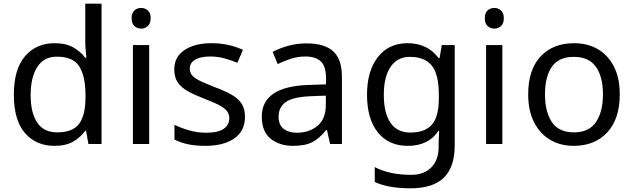

<svg xmlns="http://www.w3.org/2000/svg" viewBox="-20 -780 3431 1040"><path d="M275 10Q175 10 115 -59.5Q55 -129 55 -267Q55 -405 115.5 -475.5Q176 -546 276 -546Q338 -546 377.5 -523Q417 -500 442 -467H448Q447 -480 444.5 -505.5Q442 -531 442 -546V-760H530V0H459L446 -72H442Q418 -38 378 -14Q338 10 275 10ZM289 -63Q374 -63 408.5 -109.5Q443 -156 443 -250V-266Q443 -366 410 -419.5Q377 -473 288 -473Q217 -473 181.5 -416.5Q146 -360 146 -265Q146 -169 181.5 -116Q217 -63 289 -63Z M745 -737Q765 -737 780.5 -723.5Q796 -710 796 -681Q796 -653 780.5 -639Q765 -625 745 -625Q723 -625 708 -639Q693 -653 693 -681Q693 -710 708 -723.5Q723 -737 745 -737ZM788 -536V0H700V-536Z M1307 -148Q1307 -70 1249 -30Q1191 10 1093 10Q1037 10 996.5 1Q956 -8 925 -24V-104Q957 -88 1002.5 -74.5Q1048 -61 1095 -61Q1162 -61 1192 -82.5Q1222 -104 1222 -140Q1222 -160 1211 -176Q1200 -192 1171.5 -208Q1143 -224 1090 -244Q1038 -264 1001 -284Q964 -304 944 -332Q924 -360 924 -404Q924 -472 979.5 -509Q1035 -546 1125 -546Q1174 -546 1216.5 -536.5Q1259 -527 1296 -510L1266 -440Q1232 -454 1195 -464Q1158 -474 1119 -474Q1065 -474 1036.5 -456.5Q1008 -439 1008 -409Q1008 -387 1021 -371.5Q1034 -356 1064.5 -341.5Q1095 -327 1146 -307Q1197 -288 1233 -268Q1269 -248 1288 -219.5Q1307 -191 1307 -148Z M1640 -545Q1738 -545 1785 -502Q1832 -459 1832 -365V0H1768L1751 -76H1747Q1712 -32 1673.5 -11Q1635 10 1567 10Q1494 10 1446 -28.5Q1398 -67 1398 -149Q1398 -229 1461 -272.5Q1524 -316 1655 -320L1746 -323V-355Q1746 -422 1717 -448Q1688 -474 1635 -474Q1593 -474 1555 -461.5Q1517 -449 1484 -433L1457 -499Q1492 -518 1540 -531.5Q1588 -545 1640 -545ZM1666 -259Q1566 -255 1527.5 -227Q1489 -199 1489 -148Q1489 -103 1516.5 -82Q1544 -61 1587 -61Q1655 -61 1700 -98.5Q1745 -136 1745 -214V-262Z M2188 -546Q2241 -546 2283.5 -526Q2326 -506 2356 -465H2361L2373 -536H2443V9Q2443 124 2384.5 182Q2326 240 2203 240Q2085 240 2010 206V125Q2089 167 2208 167Q2277 167 2316.5 126.5Q2356 86 2356 16V-5Q2356 -17 2357 -39.5Q2358 -62 2359 -71H2355Q2301 10 2189 10Q2085 10 2026.5 -63Q1968 -136 1968 -267Q1968 -395 2026.5 -470.5Q2085 -546 2188 -546ZM2200 -472Q2133 -472 2096 -418.5Q2059 -365 2059 -266Q2059 -167 2095.5 -114.5Q2132 -62 2202 -62Q2283 -62 2320 -105.5Q2357 -149 2357 -246V-267Q2357 -377 2319 -424.5Q2281 -472 2200 -472Z M2658 -737Q2678 -737 2693.5 -723.5Q2709 -710 2709 -681Q2709 -653 2693.5 -639Q2678 -625 2658 -625Q2636 -625 2621 -639Q2606 -653 2606 -681Q2606 -710 2621 -723.5Q2636 -737 2658 -737ZM2701 -536V0H2613V-536Z M3337 -269Q3337 -136 3269.5 -63Q3202 10 3087 10Q3016 10 2960.5 -22.5Q2905 -55 2873 -117.5Q2841 -180 2841 -269Q2841 -402 2908 -474Q2975 -546 3090 -546Q3163 -546 3218.5 -513.5Q3274 -481 3305.5 -419.5Q3337 -358 3337 -269ZM2932 -269Q2932 -174 2969.5 -118.5Q3007 -63 3089 -63Q3170 -63 3208 -118.5Q3246 -174 3246 -269Q3246 -364 3208 -418Q3170 -472 3088 -472Q3006 -472 2969 -418Q2932 -364 2932 -269Z"/></svg>

Font: Noto Serif Ottoman Siyaq
Style: Regular
Weight: 400
Designer: Sérgio Martins
Version: Version 1.005; ttfautohint (v1.8.4.7-5d5b)